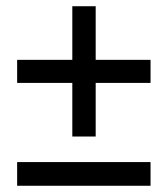

<svg xmlns="http://www.w3.org/2000/svg" viewBox="-20 -618 538 616"><path d="M35 -426H463V-352H35ZM212 -598H287V-180H212ZM35 -98H463V-22H35Z"/></svg>

Font: Alexandria
Style: Regular
Weight: 400
Designer: Mohamed Gaber
Foundry: Kief Type Foundry
Version: Version 5.100